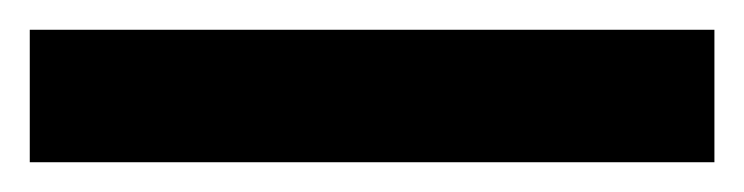

<svg xmlns="http://www.w3.org/2000/svg" viewBox="-22 57 500 129"><path d="M458 166V77H-2V166Z"/></svg>

Font: Noto Sans Armenian Condensed
Style: Regular
Weight: 400
Width: 3
Designer: Monotype Design Team
Foundry: Monotype Imaging Inc.
Version: Version 2.008